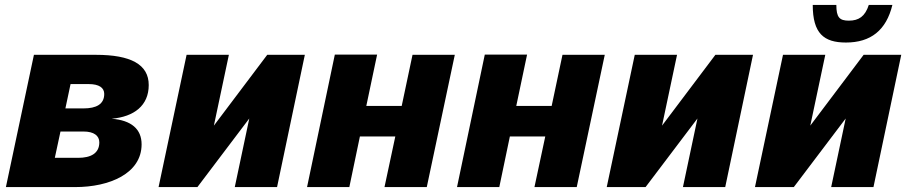

<svg xmlns="http://www.w3.org/2000/svg" viewBox="-20 -761 3690 781"><path d="M4 0H286C425 0 556 -55 556 -174C556 -236 514 -272 434 -278C526 -286 585 -332 585 -415C585 -499 512 -538 370 -538H118ZM246 -320 267 -419H341C383 -419 404 -404 404 -379C404 -337 372 -320 319 -320ZM203 -119 226 -226H320C362 -226 384 -209 384 -182C384 -137 349 -119 298 -119Z M625 0H783L994 -279L935 0H1107L1220 -538H1067L850 -250L911 -538H739Z M1229 0H1401L1444 -206H1588L1544 0H1716L1830 -538H1658L1614 -330H1470L1514 -539H1342Z M1839 0H2011L2054 -206H2198L2154 0H2326L2440 -538H2268L2224 -330H2080L2124 -539H1952Z M2448 0H2606L2817 -279L2758 0H2930L3043 -538H2890L2673 -250L2734 -538H2562Z M3421 -588C3522 -588 3585 -638 3610 -741H3514C3499 -694 3473 -677 3433 -677C3395 -677 3382 -690 3382 -741H3286C3286 -625 3331 -588 3421 -588ZM3051 0H3209L3420 -279L3361 0H3533L3646 -538H3493L3276 -250L3337 -538H3165Z"/></svg>

Font: Geist ExtraBold
Style: Italic
Weight: 800
Italic angle: -12°
Designer: Basement.studio, Andrés Briganti, Mateo Zaragoza
Foundry: Basement.studio, Vercel, Andrés Briganti, Guido Ferreyra, Mateo Zaragoza
Version: Version 1.500